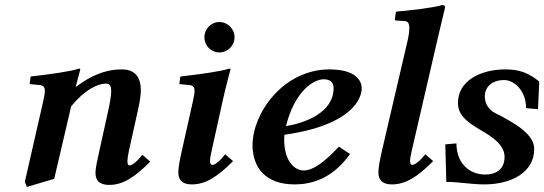

<svg xmlns="http://www.w3.org/2000/svg" viewBox="-20 -718 2149 758"><path d="M280 -375 279 -376 297 -444C297 -446.6 295 -447 291 -447C260 -436 173 -424 101 -416L97 -386L139 -382C148 -380.7 157.1 -376 157.1 -359.5C157.1 -350.4 155 -337.6 151 -320L78 0L86 20L194 -12L261 -298.5C314.5 -364 366.5 -388 398 -388C414.5 -388 419 -378 419 -356C419 -341 414 -312 407 -280L371 -117C364.2 -86 357 -54 357 -37C357 -19 360 12 412 12C464 12 511 -17 573 -80L542 -107C521 -80 502 -65 491 -65C487 -65 483 -69 483 -81C483 -90 485 -104 489 -123L525 -285C533 -321 536 -345 536 -362C536 -424 503 -444 461 -444C417 -444 357.5 -434 280 -375Z M860.3 -325.2C871.6 -376.1 890 -444 890 -444C890 -446.6 888 -447 884 -447C853 -436 764 -424 692 -416L688 -386L730 -382C739 -380.7 748.1 -376 748.1 -359.5C748.1 -350.4 746 -337.7 742 -320L697 -119C690.2 -88.2 684 -56 684 -39C684 -21 687 10 738 10C790 10 838 -19 900 -82L869 -109C848 -82 829 -67 818 -67C813 -67 809 -71 809 -83C809 -92 811.8 -105.8 816 -125ZM787 -571C787 -538 813 -511 846 -511C879 -511 906 -538 906 -571C906 -604 879 -631 846 -631C813 -631 787 -604 787 -571Z M1408 -369C1408 -405 1377 -444 1281 -444C1098 -444 977 -271 977 -145C977 -58 1027 10 1143 10C1234 10 1305 -31 1362 -110L1318 -139C1258 -75 1215 -45 1179 -45C1144 -45 1102 -80 1102 -167C1102 -171 1102 -178 1103 -186C1373 -224 1408 -332 1408 -369ZM1297 -370C1297 -273 1183 -232 1109 -220C1144 -360 1219 -405 1258 -405C1281 -405 1297 -395 1297 -370Z M1712 -583 1737 -688C1737 -695 1734 -698 1725 -698C1698 -688 1584 -675 1543 -672L1539 -642C1539 -639 1540 -637 1544 -637L1575 -635C1588 -635 1596 -629 1596 -607C1596 -596 1594.1 -578.8 1589 -557L1487 -119C1479.8 -88 1474 -56 1474 -39C1474 -21 1477 10 1528 10C1580 10 1628 -19 1690 -82L1659 -109C1638 -82 1618 -67 1607 -67C1602 -67 1599 -71 1599 -83C1599 -92 1601.6 -105.9 1606 -125Z M1892 10C2000 10 2089 -38 2089 -130C2089 -186 2018.8 -229.6 1936 -271C1910 -284 1894 -308 1894 -338C1894 -374 1922 -402 1970 -402C2012 -402 2057 -358 2057 -291L2104 -287L2109 -396C2065 -432 2027 -444 1976 -444C1875 -444 1788 -398 1788 -312C1788 -269 1814 -241 1880 -203C1921.9 -178.9 1972 -146 1972 -99C1972 -46 1934 -29 1896 -29C1830 -29 1782 -76 1782 -152L1738 -148L1742 0C1789 0 1840 10 1892 10Z"/></svg>

Font: Linux Libertine O
Style: Bold Italic
Weight: 700
Italic angle: -11.5°
Designer: Philipp H. Poll
Foundry: Philipp H. Poll
Version: Version 4.1.0